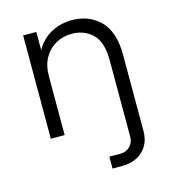

<svg xmlns="http://www.w3.org/2000/svg" viewBox="-104 -573 768 858"><g transform="rotate(-15 280.0 -144.0)"><path d="M311 200V145H363Q389 145 406.5 127.5Q424 110 424 84V-271Q424 -355 386 -392Q348 -429 290 -429Q250 -429 217 -411Q184 -393 163.5 -358Q143 -323 143 -270V0H79V-478H140V-350H123Q134 -390 154.5 -416.5Q175 -443 201 -459Q227 -475 254 -481.5Q281 -488 305 -488Q386 -488 437 -436.5Q488 -385 488 -279V74Q488 131 451.5 165.5Q415 200 356 200Z"/></g></svg>

Font: SUSE Light
Style: Regular
Weight: 300
Designer: Rene Bieder
Foundry: SUSE
Version: Version 1.000